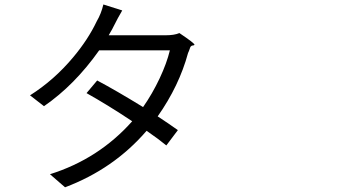

<svg xmlns="http://www.w3.org/2000/svg" viewBox="-20 -798 1540 846"><path d="M266.6 27.3 200.2 -30.3Q415 -97.7 562.5 -263.7Q457 -334 361.3 -387.7L408.2 -443.4Q491.2 -399.4 610.4 -326.2Q651.4 -384.8 683.6 -453.1Q714.8 -519.5 728.5 -576.2H572.3H417Q308.6 -422.9 173.8 -330.1L112.3 -377.9Q218.8 -445.3 302.7 -545.9Q368.2 -624 406.2 -704.1Q425.8 -737.3 435.5 -778.3L518.6 -752Q501 -722.7 478.5 -677.7Q475.6 -670.9 467.8 -658.2Q461.9 -647.5 459 -642.6H710Q748 -642.6 770.5 -652.3Q838.9 -606.4 836.9 -600.6Q835.9 -598.6 831.1 -597.7Q822.3 -597.7 818.4 -589.8Q816.4 -584 812.5 -573.2Q809.6 -567.4 808.6 -564.5Q769.5 -419.9 674.8 -285.2Q725.6 -252 763.7 -224.6L712.9 -157.2Q679.7 -184.6 626 -221.7Q481.4 -53.7 266.6 27.3Z"/></svg>

Font: Bpmf GenSeki Gothic R
Style: R
Weight: 400
Foundry: But Ko
Version: Version 1.320